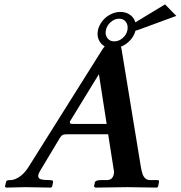

<svg xmlns="http://www.w3.org/2000/svg" viewBox="-20 -851 821 872"><path d="M460.9 -713.9Q456.5 -693.8 467.3 -678.5Q478 -663.1 499 -663.1Q520 -663.1 537.4 -678.5Q554.7 -693.8 558.6 -713.9Q563 -735.4 552.2 -750.7Q541.5 -766.1 521 -766.1Q500.5 -766.1 482.9 -750.7Q465.3 -735.4 460.9 -713.9ZM424.8 -713.9Q429.7 -736.3 445.1 -755.6Q460.4 -774.9 482.4 -785.9Q504.4 -796.9 527.3 -796.9Q551.8 -796.9 570.3 -783.9Q588.9 -771 594.7 -749.5L729.5 -831.1L780.8 -778.8L624 -721.2Q607.4 -714.8 595.2 -711.4Q589.4 -688 571.3 -668.2Q553.2 -648.4 528.8 -638.7Q531.2 -633.8 532.2 -627L620.1 -90.8Q623.5 -71.3 627.9 -59.3Q632.3 -47.4 640.6 -40.3Q648.9 -33.2 661.1 -33.2H689Q699.7 -33.2 701.4 -31.2Q703.1 -29.3 701.7 -22.9L697.8 -2.9L691.9 1Q596.2 -1 558.1 -1L413.6 1L406.7 -3.9L411.1 -22.9Q413.1 -32.7 439 -33.2H465.8Q490.7 -33.2 496.6 -59.1Q499 -70.3 497.6 -73.2L471.2 -241.2H287.1Q271.5 -241.2 265.6 -238.8Q259.8 -236.3 253.4 -227.1L164.6 -79.1Q157.2 -66.9 154.8 -59.6Q152.3 -52.2 154.8 -45.4Q157.2 -38.6 168.9 -35.9Q180.7 -33.2 202.1 -33.2Q214.4 -33.2 218.3 -31Q222.2 -28.8 220.7 -22.9L216.8 -2.9L210.9 1Q119.1 -1 95.2 -1L9.8 1L2.4 -2L6.8 -22.9Q8.3 -29.8 13.2 -31.5Q18.1 -33.2 28.8 -33.2Q45.9 -33.2 68.1 -47.9Q90.3 -62.5 108.4 -90.8L445.3 -627Q449.7 -633.8 455.6 -640.1Q437 -650.9 428.5 -670.4Q419.9 -689.9 424.8 -713.9ZM314.5 -288.1H464.4L429.2 -514.2L297.9 -299.8Q296.4 -292.5 299.1 -290.3Q301.8 -288.1 314.5 -288.1Z"/></svg>

Font: Linux Libertine Slanted
Style: Semibold Slanted
Weight: 600
Designer: Philipp H. Poll
Foundry: Philipp H. Poll
Version: Version 5.1.1